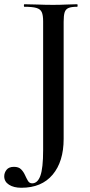

<svg xmlns="http://www.w3.org/2000/svg" viewBox="-73 -645 426 908"><path d="M292 -625Q294 -625 294 -619Q294 -613 292 -613Q264 -613 250.5 -607Q237 -601 232.5 -586Q228 -571 228 -542V12Q228 119 176 181Q124 243 28 243Q-8 243 -30.5 228.5Q-53 214 -53 189Q-53 172 -42 158Q-31 144 -7 144Q15 144 26.5 155.5Q38 167 45 182.5Q52 198 59 210Q66 222 79 222Q105 222 118 186Q131 150 131 65V-544Q131 -573 124.5 -587.5Q118 -602 99 -607.5Q80 -613 42 -613Q40 -613 40 -619Q40 -625 42 -625Q72 -625 106.5 -623.5Q141 -622 178 -622Q212 -622 240.5 -623.5Q269 -625 292 -625Z"/></svg>

Font: Cormorant Garamond Light SemiBold
Style: Regular
Weight: 600
Version: Version 4.001